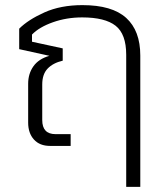

<svg xmlns="http://www.w3.org/2000/svg" viewBox="-20 -570 643 750"><path d="M473 160V-356Q473 -437 431.5 -469.5Q390 -502 301 -502Q240 -502 186.5 -483Q133 -464 105 -435V-407L225 -381V-333Q187 -324 166 -302Q145 -280 145 -240V-101Q145 -46 197 -46H256V0H176Q135 0 112.5 -25Q90 -50 90 -91V-243Q90 -282 110.5 -311Q131 -340 173 -352L55 -378V-458Q90 -493 153.5 -521.5Q217 -550 302 -550Q418 -550 473 -500Q528 -450 528 -353V160Z"/></svg>

Font: Kanit ExtraLight
Style: Regular
Weight: 275
Designer: Katatrad Team
Foundry: CadsonDemak
Version: Version 2.000; ttfautohint (v1.8.3)